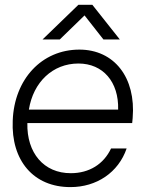

<svg xmlns="http://www.w3.org/2000/svg" viewBox="-20 -763 601 795"><path d="M272 11.7C379.4 11.7 470.2 -48.3 504.4 -148.4H439.9C409.2 -83 349.1 -45.9 273.4 -45.9C161.6 -45.4 90.3 -129.9 93.3 -253.4H527.3L529.3 -273.9C543.5 -442.4 452.6 -557.6 308.6 -557.6C152.8 -557.6 39.1 -435.1 32.7 -263.7C25.4 -97.7 119.6 12.2 272 11.7ZM99.6 -309.1C117.7 -423.3 198.7 -500 304.7 -500C406.2 -500 472.2 -424.3 469.2 -309.1ZM156.2 -599.6H227.5L330.1 -699.2L408.2 -599.6H476.1L362.3 -743.2H304.7Z"/></svg>

Font: Guggenheim Sans Display Light
Style: Italic
Weight: 300
Italic angle: -7°
Designer: Modified by Tom Baber under direction of Pentagram Design 2023
Foundry: rsms
Version: Version 1.001;Glyphs 3.1.2 (3151)